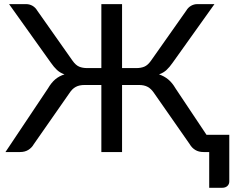

<svg xmlns="http://www.w3.org/2000/svg" viewBox="-20 -738 1135 932"><path d="M1093 -83.5V142.5Q1093 156.5 1083.5 165Q1074 173.5 1059 173.5H995.5V0H968Q944.5 0 927.8 -10.2Q911 -20.5 901 -38L728 -286Q714 -307 697 -316.2Q680 -325.5 654 -325.5H572.5V0H472V-325.5H391Q365 -325.5 347.8 -316.2Q330.5 -307 317 -286L144 -38Q134 -20.5 117.2 -10.2Q100.5 0 77.5 0H6.5L213 -309Q229 -336.5 248.2 -352.8Q267.5 -369 293 -377Q271.5 -384.5 256.5 -398.5Q241.5 -412.5 227 -433.5L24 -718H107Q123.5 -718 137.8 -709.8Q152 -701.5 160.5 -687L332 -443.5Q347.5 -421.5 364.2 -414.5Q381 -407.5 403 -407.5H472V-718H572.5V-407.5H642Q664 -407.5 680.8 -414.5Q697.5 -421.5 713 -443.5L884.5 -687Q893 -701.5 907.2 -709.8Q921.5 -718 937.5 -718H1021L818 -433.5Q803.5 -412.5 788.5 -398.5Q773.5 -384.5 752 -377Q777 -368.5 796.5 -352.5Q816 -336.5 832 -309L982.5 -83.5Z"/></svg>

Font: Lato 2
Style: Regular
Weight: 500
Designer: Lukasz Dziedzic with Adam Twardoch and Botio Nikoltchev
Foundry: tyPoland Lukasz Dziedzic
Version: Version 2.015; 2015-08-06; http://www.latofonts.com/